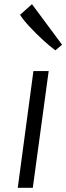

<svg xmlns="http://www.w3.org/2000/svg" viewBox="-20 -899 317 919"><path d="M65 0 140 -559H213L137 0ZM245 -658Q219 -677 185.5 -707.8Q152 -738.5 121.8 -771Q91.5 -803.5 76 -828L133 -879L277 -685Z"/></svg>

Font: Merriweather Sans Light
Style: Italic
Weight: 300
Italic angle: -7.5°
Designer: Eben Sorkin
Foundry: Eben Sorkin
Version: Version 2.001; ttfautohint (v1.8.3)